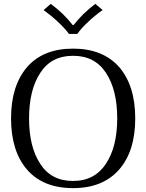

<svg xmlns="http://www.w3.org/2000/svg" viewBox="-20 -961 755 991"><path d="M276 -851C302 -827 322 -805 336 -786C336 -786 379 -786 379 -786C393 -806 413 -828 439 -852C465 -876 489 -895 510 -909C510 -909 472 -941 472 -941C452 -926 432 -909 411 -889C390 -868 373 -849 360 -832C360 -832 355 -832 355 -832C342 -849 325 -868 304 -889C283 -909 262 -926 242 -941C242 -941 205 -909 205 -909C226 -894 250 -875 276 -851ZM120 -85C175 -22 254 10 357 10C460 10 539 -22 595 -86C650 -149 678 -237 678 -350C678 -463 650 -551 595 -615C539 -678 460 -710 357 -710C254 -710 175 -678 120 -615C65 -551 37 -463 37 -350C37 -237 65 -148 120 -85ZM527 -116C488 -57 432 -27 357 -27C282 -27 226 -56 188 -115C149 -174 130 -252 130 -350C130 -447 149 -526 188 -585C226 -644 282 -673 357 -673C432 -673 488 -644 527 -585C566 -526 585 -447 585 -350C585 -253 566 -175 527 -116Z"/></svg>

Font: BUSH 25 TRIRONG
Style: Regular
Weight: 400
Designer: Katatrad Team
Foundry: CadsonDemak